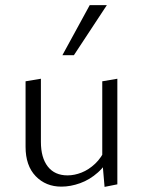

<svg xmlns="http://www.w3.org/2000/svg" viewBox="-20 -726 560 751"><path d="M220 4Q159 4 119.5 -37Q80 -78 80 -152V-408L140 -418V-171Q140 -109 167 -74.5Q194 -40 244 -40Q271 -40 299 -51Q327 -62 352 -85.5Q377 -109 394 -147L416 -124Q395 -80 363 -51.5Q331 -23 293.5 -9.5Q256 4 220 4ZM389 5 380 -100V-408L439 -418V-5ZM224 -510 331 -706H398L269 -510Z"/></svg>

Font: Ysabeau Office Light
Style: Regular
Weight: 300
Designer: Christian Thalmann (Catharsis Fonts)
Version: Version 2.001;gftools[0.9.30]; featfreeze: tnum,lnum,ss02